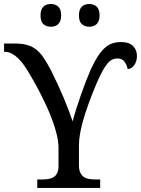

<svg xmlns="http://www.w3.org/2000/svg" viewBox="-25 -929 697 949"><path d="M446.8 -42H470.2V0H159.2V-42H182.1Q198.7 -42 213.6 -44.2Q228.5 -46.4 239.7 -53.2Q251 -60.1 257.6 -73.5Q264.2 -86.9 264.2 -108.9V-196.8Q264.2 -227.1 255.9 -262.2Q247.6 -297.4 234.4 -333.5Q221.2 -369.6 204.6 -405.3Q188 -440.9 171.6 -472.7Q155.3 -504.4 140.6 -530Q126 -555.7 116.2 -571.8Q105 -590.8 92 -608.9Q79.1 -627 64.5 -641.1Q49.8 -655.3 33.4 -664.1Q17.1 -672.9 -1 -672.9H-4.9V-713.9H45.9Q80.1 -713.9 105 -707.8Q129.9 -701.7 150.4 -686.8Q170.9 -671.9 188.7 -646.2Q206.5 -620.6 227.1 -581.1Q244.1 -547.4 260 -512.9Q275.9 -478.5 289.6 -446Q303.2 -413.6 314.5 -383.8Q325.7 -354 334 -329.1Q342.8 -362.3 354 -397.5Q365.2 -432.6 377.2 -466.3Q389.2 -500 401.1 -530.8Q413.1 -561.5 423.8 -585.9Q442.9 -627 460.2 -653.1Q477.5 -679.2 495.4 -694.3Q513.2 -709.5 532.2 -715.3Q551.3 -721.2 573.2 -721.2Q612.8 -721.2 632.3 -701.9Q651.9 -682.6 651.9 -651.9Q651.9 -637.7 647.9 -625.7Q644 -613.8 637.5 -605.5Q630.9 -597.2 622.8 -592.5Q614.7 -587.9 606 -587.9Q601.6 -609.9 589.8 -625Q578.1 -640.1 555.2 -640.1Q542.5 -640.1 531 -635.3Q519.5 -630.4 507.6 -616.7Q495.6 -603 482.2 -578.9Q468.8 -554.7 452.1 -516.1Q444.8 -499.5 435.8 -476.8Q426.8 -454.1 417 -428Q407.2 -401.9 397.9 -373.3Q388.7 -344.7 381.3 -316.7Q374 -288.6 369.6 -262Q365.2 -235.4 365.2 -212.9V-113.8Q365.2 -90.3 371.6 -76.2Q377.9 -62 389.2 -54.4Q400.4 -46.9 415 -44.4Q429.7 -42 446.8 -42ZM175.3 -853Q175.3 -868.7 179.2 -879.4Q183.1 -890.1 189.9 -896.7Q196.8 -903.3 206.1 -906.2Q215.3 -909.2 226.1 -909.2Q236.8 -909.2 246.1 -906.2Q255.4 -903.3 262.5 -896.7Q269.5 -890.1 273.4 -879.4Q277.3 -868.7 277.3 -853Q277.3 -837.9 273.4 -827.1Q269.5 -816.4 262.5 -809.6Q255.4 -802.7 246.1 -799.8Q236.8 -796.9 226.1 -796.9Q204.1 -796.9 189.7 -809.6Q175.3 -822.3 175.3 -853ZM365.2 -853Q365.2 -868.7 369.1 -879.4Q373 -890.1 379.9 -896.7Q386.7 -903.3 396 -906.2Q405.3 -909.2 416 -909.2Q426.8 -909.2 436 -906.2Q445.3 -903.3 452.4 -896.7Q459.5 -890.1 463.4 -879.4Q467.3 -868.7 467.3 -853Q467.3 -837.9 463.4 -827.1Q459.5 -816.4 452.4 -809.6Q445.3 -802.7 436 -799.8Q426.8 -796.9 416 -796.9Q394 -796.9 379.6 -809.6Q365.2 -822.3 365.2 -853Z"/></svg>

Font: Noto Serif
Style: Regular
Weight: 400
Designer: Monotype Design team
Foundry: Monotype Imaging Inc.
Version: Version 1.02